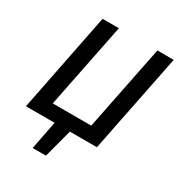

<svg xmlns="http://www.w3.org/2000/svg" viewBox="-195 -783 1025 1101"><g transform="rotate(30 317.0 -233.0)"><path d="M185 188 222 0H32L162 -654H270L157 -91H412L525 -654H633L502 0H323L273 188Z"/></g></svg>

Font: Source Sans 3 Semibold
Style: Italic
Weight: 600
Italic angle: -11°
Designer: Paul D. Hunt
Foundry: Adobe
Version: Version 3.052;hotconv 1.1.0;makeotfexe 2.6.0